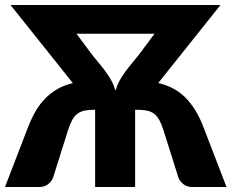

<svg xmlns="http://www.w3.org/2000/svg" viewBox="-21 -748 926 768"><path d="M347.5 -529Q365.5 -507 380.2 -489Q395 -471 406.8 -454.2Q418.5 -437.5 427 -421Q435.5 -404.5 441 -385Q446.5 -404.5 455 -421Q463.5 -437.5 475.2 -454.2Q487 -471 501.8 -489Q516.5 -507 534.5 -529L597 -613H285ZM885 0H748Q727 0 712.8 -11.2Q698.5 -22.5 693 -36.5L632.5 -228.5Q624.5 -253 615.8 -268.8Q607 -284.5 594.8 -293.5Q582.5 -302.5 565.5 -305.8Q548.5 -309 524 -309H519.5V0H359.5V-309Q335.5 -309 318.5 -305.8Q301.5 -302.5 289.2 -293.5Q277 -284.5 268.2 -268.8Q259.5 -253 251.5 -228.5L191 -36.5Q185.5 -22.5 171.2 -11.2Q157 0 136 0H-1L92 -241.5Q105.5 -276 122.2 -304.5Q139 -333 160.8 -355Q182.5 -377 209.5 -392.2Q236.5 -407.5 270.5 -415.5L21 -728H861L612 -416Q680 -400 722.8 -355.5Q765.5 -311 792 -241.5Z"/></svg>

Font: Lato 2
Style: Regular
Weight: 900
Designer: Lukasz Dziedzic with Adam Twardoch and Botio Nikoltchev
Foundry: tyPoland Lukasz Dziedzic
Version: Version 2.015; 2015-08-06; http://www.latofonts.com/